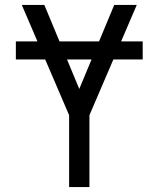

<svg xmlns="http://www.w3.org/2000/svg" viewBox="-20 -755 640 775"><path d="M259 0V-290L68 -735H159L300 -396L441 -735H532L341 -290V0ZM556 -515H44V-588H556Z"/></svg>

Font: R Plex Mono
Style: Regular
Weight: 400
Monospace: yes
Designer: Belleve Invis
Foundry: Belleve Invis
Version: Version 31.8.0